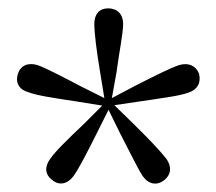

<svg xmlns="http://www.w3.org/2000/svg" viewBox="-20 -835 518 460"><path d="M230 -600 176 -627C128 -652 90 -672 70 -679C47 -686 29 -678 23 -658C16 -637 26 -620 48 -614C69 -606 110 -600 163 -592L225 -582L182 -539C143 -502 112 -472 100 -454C86 -435 88 -416 106 -403C122 -390 142 -394 156 -413C169 -431 188 -468 212 -516L240 -572L267 -517C292 -469 310 -431 322 -413C336 -393 356 -390 373 -403C390 -416 392 -435 379 -454C366 -471 337 -502 299 -539L254 -583L315 -592C368 -600 410 -605 431 -613C453 -620 462 -636 457 -658C450 -677 432 -686 409 -679C388 -672 352 -654 303 -629L248 -600L259 -661C266 -713 275 -755 275 -778C275 -801 261 -815 239 -815C218 -815 206 -801 206 -778C206 -756 211 -715 220 -661Z"/></svg>

Font: Noto Serif CJK TC
Style: Regular
Weight: 400
Designer: Ryoko NISHIZUKA 西塚涼子 (kana & ideographs); Frank Grießhammer (Latin, Greek & Cyrillic); Wenlong ZHANG 张文龙 (bopomofo); San
Foundry: Adobe
Version: Version 2.001;hotconv 1.1.0;makeotfexe 2.6.0